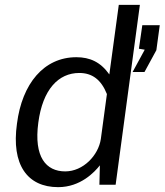

<svg xmlns="http://www.w3.org/2000/svg" viewBox="-20 -762 679 792"><path d="M220 10C312 10 370 -52 392 -80L390 0H457L557 -742H470L431 -455C395 -506 351 -526 295 -526C161 -526 71 -417 50 -252C26 -82 93 10 220 10ZM527 -465H576L625 -555L639 -658H567L553 -561L577 -557ZM249 -55C170 -55 119 -114 138 -256C156 -393 221 -461 307 -461C360 -461 397 -434 421 -374L396 -189C386 -121 323 -55 249 -55Z"/></svg>

Font: United Sans
Style: Italic
Weight: 400
Italic angle: -8°
Designer: Pablo Impallari, Rodrigo Fuenzalida (Modified by Dan O. Williams)
Version: Version 1.000;PS 001.000;hotconv 1.0.88;makeotf.lib2.5.64775